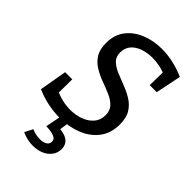

<svg xmlns="http://www.w3.org/2000/svg" viewBox="-279 -805 1141 1141"><g transform="rotate(45 291.5 -235.0)"><path d="M229 10Q181 10 130 -0.5Q79 -11 32 -32L62 -205H122L121 -79L111 -98Q142 -83 175.5 -75.5Q209 -68 242 -68Q287 -68 326 -82.5Q365 -97 389 -125Q413 -153 413 -194Q413 -233 391 -256Q369 -279 334.5 -294Q300 -309 261.5 -323Q223 -337 188.5 -357.5Q154 -378 132.5 -411.5Q111 -445 111 -499Q111 -569 147 -615.5Q183 -662 242.5 -686Q302 -710 372 -710Q419 -710 468 -699Q517 -688 564 -667L531 -506H472L474 -621L487 -608Q459 -621 428.5 -627Q398 -633 369 -633Q327 -633 290.5 -620.5Q254 -608 232 -582.5Q210 -557 210 -519Q210 -483 232 -461.5Q254 -440 288.5 -425.5Q323 -411 361.5 -396.5Q400 -382 434.5 -361Q469 -340 490.5 -306Q512 -272 512 -215Q512 -141 473 -90.5Q434 -40 369.5 -15Q305 10 229 10ZM235 240Q212 240 188.5 235Q165 230 142 219L168 168Q203 183 238 183Q263 183 281 173Q299 163 299 142Q299 120 274 111Q249 102 210 101L230 0H289L281 55Q329 60 350 80Q371 100 371 132Q371 165 352.5 189.5Q334 214 303.5 227Q273 240 235 240Z"/></g></svg>

Font: Bitter Thin Medium
Style: Italic
Weight: 500
Italic angle: -9°
Version: Version 3.021